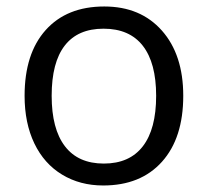

<svg xmlns="http://www.w3.org/2000/svg" viewBox="-20 -565 644 595"><path d="M547.9 -268.1Q547.9 -137.2 481.9 -63.7Q416 9.8 299.8 9.8Q228 9.8 172.4 -23.9Q116.7 -57.6 86.4 -120.6Q56.2 -183.6 56.2 -268.1Q56.2 -398.9 121.6 -471.9Q187 -544.9 303.2 -544.9Q415.5 -544.9 481.7 -470.2Q547.9 -395.5 547.9 -268.1ZM140.1 -268.1Q140.1 -165.5 181.2 -111.8Q222.2 -58.1 301.8 -58.1Q381.3 -58.1 422.6 -111.6Q463.9 -165 463.9 -268.1Q463.9 -370.1 422.6 -423.1Q381.3 -476.1 300.8 -476.1Q221.2 -476.1 180.7 -423.8Q140.1 -371.6 140.1 -268.1Z"/></svg>

Font: CAA NEO Sans
Style: Regular
Weight: 400
Version: Version 1.10